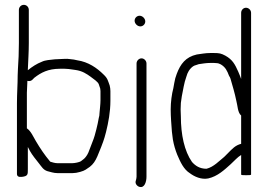

<svg xmlns="http://www.w3.org/2000/svg" viewBox="-20 -724 1106 793"><path d="M391 -257C391 -249.7 390 -243 388 -237C385.4 -222.7 381.9 -204.3 378 -190C371.5 -166.1 371.4 -161.4 360 -133L345 -94C341.7 -86.7 338.3 -81 335 -77C329.2 -68.3 321.4 -64.2 314 -58C308.1 -54.1 288.9 -50 279 -50H217C206.9 -50 195.9 -53.7 188 -56L186 -58C163.7 -84.7 146.2 -110.8 128 -141.5C117.2 -159.7 107.4 -183.1 91 -194V-341C91.7 -355.7 92.3 -370.7 93 -386V-390C101 -388 107.7 -389.3 113 -394L122 -403C149.3 -424.2 179 -440 227 -440H247C258.7 -440 268.2 -438.4 278 -437L292 -435C319.5 -431.1 337.4 -419.7 357 -405C365.6 -398.5 384.7 -386 388 -376L394 -358C394.7 -354.7 395 -351.3 395 -348V-309.5C395 -294.5 392.2 -271.9 391 -257ZM99 -546V-683C99 -694.7 90 -704 78.5 -704C67 -704 58 -694.7 58 -683V-546C58 -509.2 56.5 -473.4 54 -438C54 -429.3 53.7 -421 53 -413C53 -375 50 -336.6 50 -298V-6C50 4 56.8 8.2 70.5 6.5C95.7 3.4 95 -3.4 95 -26V-117C99 -109.7 102 -104 104 -100C114 -82.1 128.1 -65.5 141 -49C152.1 -35.2 158.8 -22.3 176 -17C187.7 -14.1 202.2 -9 217 -9H280C289.3 -9 299.7 -10.7 311 -14C331.7 -19.5 337.8 -26.2 351 -35C364.9 -45.8 373.6 -58.8 382 -78C387.9 -90.8 408.3 -142.2 412 -157L418 -179C427.4 -216.7 436 -261.7 436 -308V-348C436 -355.3 435 -363 433 -371C425.5 -390.9 425 -400.1 408 -416C380.8 -443.2 344.5 -468.5 299 -475L285 -478C279.7 -478.7 274 -479.3 268 -480C254.9 -482.4 240.8 -480 227 -480C219.7 -480 212.7 -479.7 206 -479C187.6 -476.7 167.3 -476.1 153 -469C132.2 -461.2 111.8 -447.7 95 -434V-437C96.3 -472.1 99 -509.2 99 -546Z M544 -462V6C544 11.4 542.3 17.5 541 22C536.4 34.3 546.4 44.8 555 47.5C577.9 54.7 585 24.9 585 6V-462C585 -472.8 575.5 -483 564.5 -483C553.5 -483 544 -472.8 544 -462ZM536 -638.5C536 -626.5 547.5 -615 559.5 -615C570.7 -615 580 -624.3 580 -635.5C580 -647.5 568.5 -659 556.5 -659C545.3 -659 536 -649.7 536 -638.5Z M1017 -103 976 -84V-6C976 0.4 1017 1.5 1017 -3ZM1017 -6V-671C1017 -682.4 1007.1 -692 996 -692C984.9 -692 976 -682.4 976 -671V-398C971.6 -408.2 969 -417.9 964 -428C950.3 -458.8 940.3 -477.5 911 -494C893.1 -503.5 885.4 -505 864 -505H848C827.9 -505 810.3 -501.2 793 -499C747 -488.8 725.3 -459.7 710 -419L704 -401C700.3 -387.4 699 -375 696 -360C689.4 -335.8 685 -302 685 -272C685 -241.1 687.9 -209.3 690 -180L694 -148C698.1 -124.8 704.1 -104.7 712 -85C724.9 -55 738.2 -24.5 765 -8C782.4 5 811.1 18.8 840 13C878.7 4.4 907.3 -22.9 933 -46C947.2 -58.8 960.5 -74.7 976 -84V-3C976 1.5 1017 0.4 1017 -6ZM976 -247V-130C952 -124 938.6 -108.6 923 -93L906 -76C885.3 -59.5 862.7 -34.4 833 -27C804.8 -27 787 -39.3 773 -55C741.6 -99.8 727 -167.6 727 -243C726.3 -253 726 -262.7 726 -272C726 -280.7 726.3 -289.7 727 -299L731 -327C736.8 -354.1 740.3 -381.9 749 -405L754 -420C759.4 -433.6 773.3 -451.9 789 -455L801 -459C815.7 -461.1 831.3 -464 848 -464H864C869.3 -464 874 -463.7 878 -463C880.7 -463 885.3 -461.3 892 -458C911 -446.6 917.9 -432.5 926 -411C928.7 -407 930.7 -403 932 -399C940.2 -370.2 949.5 -340.3 956 -308C961.6 -288.3 961.3 -258.8 976 -247Z"/></svg>

Font: HoneyBee
Style: SeLit
Weight: 300
Foundry: Cannot Into Space Fonts
Version: Version 0.89